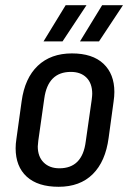

<svg xmlns="http://www.w3.org/2000/svg" viewBox="-20 -705 512 737"><path d="M205 12Q125 12 82.5 -27Q40 -66 40 -136Q40 -153 43 -172L63 -316Q75 -405 125 -452.5Q175 -500 256 -500Q335 -500 377 -460.5Q419 -421 419 -352Q419 -335 416 -315L397 -176Q385 -85 336 -36.5Q287 12 205 12ZM334 -345Q334 -385 312 -407Q290 -429 252 -429Q164 -429 150 -327L127 -165Q125 -149 125 -143Q125 -104 147.5 -81.5Q170 -59 208 -59Q296 -59 309 -161L332 -322Q334 -338 334 -345ZM312 -685 220 -546H147L232 -685ZM452 -685 360 -546H287L372 -685Z"/></svg>

Font: Ropa Sans
Style: Italic
Weight: 400
Version: Version 1.100